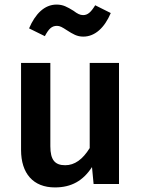

<svg xmlns="http://www.w3.org/2000/svg" viewBox="-20 -804 617 839"><path d="M344 -644C395 -644 437 -683 464 -747L396 -781C377 -750 363 -738 343 -738C330 -738 318 -744 301 -757C273 -774 256 -784 227 -784C174 -784 134 -743 107 -680L176 -646C193 -678 206 -691 229 -691C242 -691 252 -685 272 -672C299 -655 316 -644 344 -644ZM500 -529H372V-157C341 -107 306 -82 265 -82C220 -82 200 -105 200 -165V-529H72V-149C72 -46 125 15 220 15C292 15 343 -14 382 -74L389 0H500Z"/></svg>

Font: Fira Sans Medium
Style: Regular
Weight: 500
Designer: Carrois Corporate & Edenspiekermann AG
Foundry: Carrois Corporate GbR & Edenspiekermann AG
Version: Version 4.203